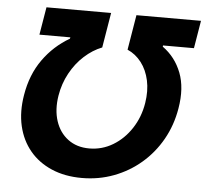

<svg xmlns="http://www.w3.org/2000/svg" viewBox="-52 -783 910 848"><g transform="rotate(5 402.5 -359.5)"><path d="M55.2 -333.5Q70.3 -424.8 117.7 -491.2Q165 -557.6 235.4 -598.6L236.8 -604.5H99.6L120.1 -727.5H406.7L380.9 -572.3Q339.4 -556.2 302.7 -522.9Q266.1 -489.7 241 -443.6Q215.8 -397.5 207 -343.8Q196.8 -280.8 213.1 -230.7Q229.5 -180.7 268.1 -151.9Q306.6 -123 362.3 -123Q418.9 -123 467 -151.9Q515.1 -180.7 548.1 -231Q581.1 -281.2 591.3 -344.2Q600.1 -398.9 590.1 -444.8Q580.1 -490.7 554.7 -523.7Q529.3 -556.6 493.2 -572.3L519 -727.5H805.2L784.7 -604.5H647.5L647 -599.1Q703.6 -558.6 729.5 -491.9Q755.4 -425.3 739.7 -333Q727.1 -257.8 691.7 -195.1Q656.2 -132.3 602.8 -86.4Q549.3 -40.5 482.7 -15.4Q416 9.8 340.8 9.8Q265.6 9.8 207 -15.4Q148.4 -40.5 110.1 -86.4Q71.8 -132.3 57.1 -195.3Q42.5 -258.3 55.2 -333.5Z"/></g></svg>

Font: Inter 17pt
Style: Bold Italic
Weight: 700
Italic angle: -9.3988°
Version: Version 4.001;git-66647c0bb